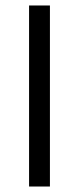

<svg xmlns="http://www.w3.org/2000/svg" viewBox="-20 -680 288 700"><path d="M162 0H86V-660H162Z"/></svg>

Font: Nata Sans
Style: Regular
Weight: 400
Designer: Daniel Uzquiano Cruz
Version: Version 1.001